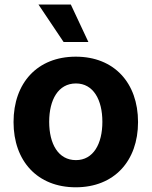

<svg xmlns="http://www.w3.org/2000/svg" viewBox="-20 -797 654 828"><path d="M306.8 10.7C472.3 10.7 575.3 -102.6 575.3 -270.6C575.3 -439.6 472.3 -552.6 306.8 -552.6C141.3 -552.6 38.4 -439.6 38.4 -270.6C38.4 -102.6 141.3 10.7 306.8 10.7ZM146 -777.3 254.3 -615.8H361.2L285.5 -777.3ZM192.1 -271.7C192.1 -366.8 231.2 -437.1 307.5 -437.1C382.5 -437.1 421.5 -366.8 421.5 -271.7C421.5 -176.5 382.5 -106.5 307.5 -106.5C231.2 -106.5 192.1 -176.5 192.1 -271.7Z"/></svg>

Font: Magic Ui Pro
Style: Bold
Weight: 700
Designer: Stefan Endress, Andreas Faust
Version: Version 1.000;FEAKit 1.0